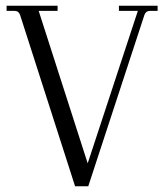

<svg xmlns="http://www.w3.org/2000/svg" viewBox="-20 -650 572 670"><path d="M395 -630H530V-612H503Q489 -612 484 -598L288 0H242L50 -598Q45 -612 31 -612H3V-630H181V-612H115L286 -80L461 -612H395Z"/></svg>

Font: Arapey Thin
Style: Regular
Weight: 100
Designer: Eduardo Rodriguez Tunni
Foundry: Eduardo Rodriguez Tunni
Version: Version 4.000;hotconv 1.0.109;makeotfexe 2.5.65596